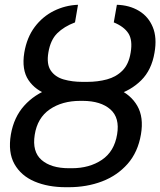

<svg xmlns="http://www.w3.org/2000/svg" viewBox="-20 -780 676 810"><path d="M330.1 -429.2H341.8Q418 -429.7 474.9 -405.5Q531.7 -381.3 559.3 -333.3Q586.9 -285.2 574.7 -213.4Q562 -138.2 518.3 -88.6Q474.6 -39.1 410.2 -14.6Q345.7 9.8 269.5 9.8H257.8Q182.6 9.8 125.7 -14.4Q68.8 -38.6 41 -87.9Q13.2 -137.2 25.9 -212.9Q38.6 -285.6 82 -334Q125.5 -382.3 190.2 -406Q254.9 -429.7 330.1 -429.2ZM329.6 -354.5H318.8Q242.2 -354.5 189.9 -318.6Q137.7 -282.7 126.5 -211.4Q115.2 -140.1 155.3 -105.2Q195.3 -70.3 271 -70.3H282.7Q357.4 -70.3 409.9 -105.7Q462.4 -141.1 474.1 -213.4Q485.8 -283.2 445.6 -318.6Q405.3 -354 329.6 -354.5ZM347.7 -434.6Q392.6 -434.6 431.4 -445.1Q470.2 -455.6 496.8 -482.4Q523.4 -509.3 531.2 -558.1Q540 -609.9 522 -638.7Q503.9 -667.5 460 -685.5L473.1 -759.8Q525.9 -758.3 565.9 -734.4Q606 -710.4 624.5 -665.8Q643.1 -621.1 631.8 -557.6Q619.6 -484.9 575.9 -441.4Q532.2 -397.9 469 -379.2Q405.8 -360.4 334.5 -359.9H314.5Q243.2 -360.4 186.3 -379.4Q129.4 -398.4 100.1 -442.1Q70.8 -485.8 82.5 -558.1Q93.3 -622.1 126.5 -666.3Q159.7 -710.4 207.5 -734.1Q255.4 -757.8 309.1 -759.8L296.4 -685.5Q250 -668 221.4 -639.6Q192.9 -611.3 184.1 -558.6Q175.8 -509.3 194.3 -482.2Q212.9 -455.1 248.8 -444.8Q284.7 -434.6 327.6 -434.6Z"/></svg>

Font: Inter 20pt
Style: Italic
Weight: 400
Italic angle: -9.3988°
Version: Version 4.001;git-66647c0bb